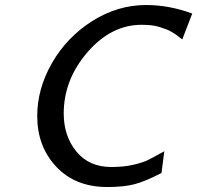

<svg xmlns="http://www.w3.org/2000/svg" viewBox="-20 -731 789 768"><path d="M128.9 -267.1Q128.9 -376 188 -479Q247.1 -582 348.6 -646.5Q450.2 -710.9 564 -710.9Q656.7 -710.9 749 -676.8L709 -573.2L700.2 -580.1Q690.4 -587.9 685.3 -591.6Q680.2 -595.2 668 -602.5Q655.8 -609.9 644.3 -614Q632.8 -618.2 617.9 -623Q603 -627.9 584.5 -629.9Q565.9 -631.8 545.9 -631.8Q424.8 -631.8 329.8 -522Q234.9 -412.1 234.9 -276.9Q234.9 -187 285.4 -125Q335.9 -63 425.8 -63Q475.6 -63 513.7 -72Q551.8 -81.1 569.3 -89.6Q586.9 -98.1 637.2 -126L626 -39.1Q560.1 -4.9 517.1 6.1Q474.1 17.1 409.2 17.1Q281.2 17.1 205.1 -64Q128.9 -145 128.9 -267.1Z"/></svg>

Font: CMU Bright
Style: SemiBoldOblique
Weight: 600
Italic angle: -12°
Version: Version 0.7.0